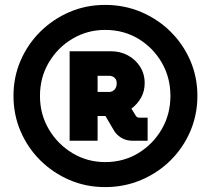

<svg xmlns="http://www.w3.org/2000/svg" viewBox="-20 -741 854 783"><path d="M409 22Q331 22 263.5 -7Q196 -36 144.5 -87Q93 -138 64 -205.5Q35 -273 35 -350Q35 -427 64 -494Q93 -561 144.5 -612Q196 -663 263.5 -692Q331 -721 409 -721Q487 -721 555.5 -692Q624 -663 675.5 -612Q727 -561 756 -494Q785 -427 785 -350Q785 -273 756 -205.5Q727 -138 675.5 -87Q624 -36 555.5 -7Q487 22 409 22ZM409 -80Q484 -80 544 -116.5Q604 -153 639.5 -214Q675 -275 675 -350Q675 -425 639.5 -486Q604 -547 544 -583Q484 -619 409 -619Q336 -619 275.5 -583Q215 -547 179 -486Q143 -425 143 -350Q143 -275 179 -214Q215 -153 275.5 -116.5Q336 -80 409 -80ZM264 -167V-532H432Q470 -532 501 -515.5Q532 -499 551 -469.5Q570 -440 570 -402Q570 -369 555.5 -343Q541 -317 516 -298L535 -267Q541 -261 547 -261H582V-167H521Q494 -167 474 -179.5Q454 -192 444 -210L410 -268H378V-167ZM378 -366H425Q438 -366 447 -375.5Q456 -385 456 -402Q456 -416 447 -424Q438 -432 425 -432H378Z"/></svg>

Font: MuseoModerno Black
Style: Regular
Weight: 900
Designer: Pablo Cosgaya, Héctor Gatti, Marcela Romero, and the Authors of The MuseoModerno Project.
Foundry: Omnibus-Type Team
Version: Version 1.001